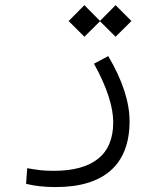

<svg xmlns="http://www.w3.org/2000/svg" viewBox="-20 -509 626 751"><path d="M197.8 222.7Q131.3 222.7 82 210L86.4 148.9Q113.8 153.8 136.2 156.5Q158.7 159.2 189.9 159.2Q304.7 159.2 363.8 111.8Q422.9 64.5 422.9 -31.2Q422.9 -76.2 404.3 -133.5Q385.7 -190.9 347.7 -259.8L403.3 -289.6Q486.8 -148.4 486.8 -34.7Q486.8 91.8 413.6 157.2Q340.3 222.7 197.8 222.7ZM432.1 -365.2 371.1 -425.8 310.1 -365.2 248.5 -426.8 310.1 -488.8 371.1 -427.2 432.1 -488.8 494.1 -426.8Z"/></svg>

Font: CaskaydiaMono NF Light
Style: Regular
Weight: 300
Designer: Aaron Bell
Foundry: Saja Typeworks
Version: Version 2111.001; ttfautohint (v1.8.4);Nerd Fonts 3.1.1